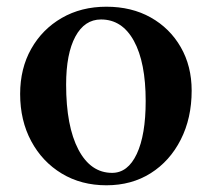

<svg xmlns="http://www.w3.org/2000/svg" viewBox="-20 -537 631 572"><path d="M297 15Q222 15 164 -20Q106 -55 73 -116.5Q40 -178 40 -257Q40 -333 73 -391.5Q106 -450 164 -483.5Q222 -517 297 -517Q372 -517 429 -485Q486 -453 518.5 -396.5Q551 -340 551 -267Q551 -185 518.5 -121Q486 -57 429 -21Q372 15 297 15ZM314 -22Q361 -22 387.5 -78.5Q414 -135 414 -236Q414 -351 379 -415Q344 -479 281 -479Q232 -479 204.5 -428Q177 -377 177 -285Q177 -161 213.5 -91.5Q250 -22 314 -22Z"/></svg>

Font: Wittgenstein SemiBold
Style: Regular
Weight: 600
Designer: Jörg Drees
Foundry: Jörg Drees
Version: Version 1.500